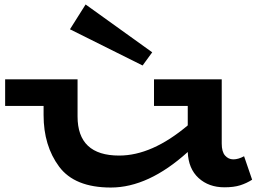

<svg xmlns="http://www.w3.org/2000/svg" viewBox="-20 -826 1184 859"><path d="M1108 -22Q1083 -6 1054.5 3Q1026 12 984 12Q914 12 868.5 -29.5Q823 -71 820 -146Q644 13 476 13Q314 13 244.5 -80.5Q175 -174 175 -311V-352H3V-471H327V-305Q327 -130 513 -130Q660 -130 820 -265V-352H669V-471H972V-184Q972 -147 987 -130Q1002 -113 1024 -113Q1046 -113 1072 -127ZM363 -806 293 -695 618 -533 661 -592Z"/></svg>

Font: BioRhyme Expanded ExtraBold
Style: Regular
Weight: 800
Width: 7
Designer: Aoife Mooney
Foundry: Aoife Mooney Type
Version: Version 1.001